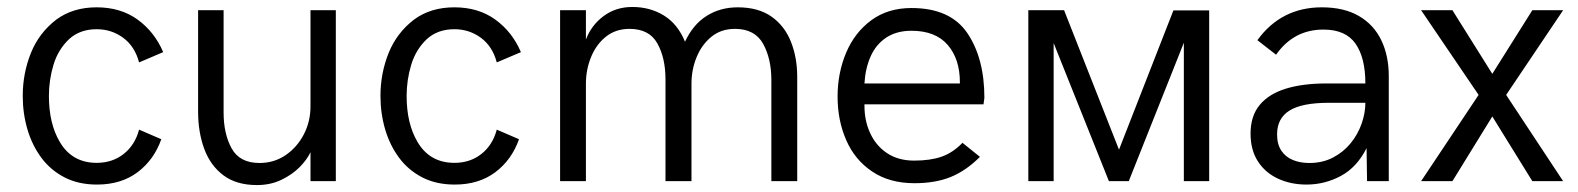

<svg xmlns="http://www.w3.org/2000/svg" viewBox="-20 -517 4504 548"><path d="M44.9 0ZM44.9 0ZM256.8 9.8Q204.1 9.8 164.3 -10.7Q124.5 -31.2 98.1 -66.7Q71.8 -102.1 58.3 -147.7Q44.9 -193.4 44.9 -243.2Q44.9 -307.6 68.1 -365.5Q91.3 -423.3 141.1 -461.4Q188.5 -496.1 255.9 -496.1Q324.2 -496.1 372.6 -461.2Q420.9 -426.3 445.8 -368.2L377 -338.9Q364.7 -384.8 331.5 -409.2Q298.3 -433.6 255.9 -433.6Q208.5 -433.6 177.7 -405.8Q146 -376 132.8 -332.5Q119.6 -289.1 119.6 -243.2Q119.6 -164.6 150.4 -112.3Q185.5 -52.2 255.9 -52.2Q300.8 -52.2 333 -77.6Q365.2 -103 377 -147L440.4 -119.6Q419.4 -60.5 372.6 -25.4Q325.7 9.8 256.8 9.8Z M713.4 11.2Q654.8 11.2 617.7 -16.6Q580.6 -44.4 563 -92Q545.4 -139.6 545.4 -198.7V-487.8H618.2V-195.8Q618.2 -135.3 641.1 -93.5Q664.1 -51.8 720.7 -51.8Q762.2 -51.8 795.2 -74.2Q828.1 -96.7 847.2 -133.5Q866.2 -170.4 866.2 -213.4V-487.8H938.5V0H866.2V-82.5Q856.4 -61.5 835.2 -40Q814 -18.6 783 -3.7Q752 11.2 713.4 11.2Z M1065.9 0ZM1065.9 0ZM1277.8 9.8Q1225.1 9.8 1185.3 -10.7Q1145.5 -31.2 1119.1 -66.7Q1092.8 -102.1 1079.3 -147.7Q1065.9 -193.4 1065.9 -243.2Q1065.9 -307.6 1089.1 -365.5Q1112.3 -423.3 1162.1 -461.4Q1209.5 -496.1 1276.9 -496.1Q1345.2 -496.1 1393.6 -461.2Q1441.9 -426.3 1466.8 -368.2L1397.9 -338.9Q1385.7 -384.8 1352.5 -409.2Q1319.3 -433.6 1276.9 -433.6Q1229.5 -433.6 1198.7 -405.8Q1167 -376 1153.8 -332.5Q1140.6 -289.1 1140.6 -243.2Q1140.6 -164.6 1171.4 -112.3Q1206.5 -52.2 1276.9 -52.2Q1321.8 -52.2 1354 -77.6Q1386.2 -103 1397.9 -147L1461.4 -119.6Q1440.4 -60.5 1393.6 -25.4Q1346.7 9.8 1277.8 9.8Z M2255.4 0H2181.6V-288.6Q2181.6 -349.6 2158 -392.1Q2134.3 -434.6 2077.6 -434.6Q2038.1 -434.6 2010.5 -412.1Q1982.9 -389.6 1968.3 -354Q1953.6 -318.4 1953.6 -277.8V0H1879.4V-290.5Q1879.4 -351.6 1856.2 -393.1Q1833 -434.6 1776.9 -434.6Q1737.3 -434.6 1709.5 -412.4Q1681.6 -390.1 1667 -354.2Q1652.3 -318.4 1652.3 -277.8V0H1578.6V-487.8H1652.3V-404.3Q1668 -445.3 1702.9 -471.2Q1737.8 -497.1 1784.7 -497.1Q1835.4 -497.1 1875 -472.7Q1914.6 -448.2 1935.1 -397.9Q1958.5 -447.8 1997.3 -471.9Q2036.1 -496.1 2085.4 -496.1Q2144.5 -496.1 2182.1 -469.5Q2219.7 -442.9 2237.5 -397.7Q2255.4 -352.5 2255.4 -297.9Z M2589.8 5.9Q2519 5.9 2469.5 -27.3Q2419.9 -60.5 2395.3 -116.9Q2370.6 -173.3 2370.6 -241.2Q2370.6 -308.6 2395 -366.5Q2419.4 -424.3 2466.8 -459.2Q2514.2 -494.1 2581.5 -494.1Q2692.4 -494.1 2741 -422.4Q2789.6 -350.6 2789.6 -237.8L2787.1 -219.2H2447.3V-215.3Q2447.3 -172.9 2462.9 -138.7Q2479 -102.1 2511.2 -80.3Q2543.5 -58.6 2588.9 -58.6Q2635.3 -58.6 2667.5 -69.8Q2699.7 -81.1 2727.1 -109.4L2776.9 -69.3Q2736.8 -29.3 2693.1 -11.7Q2649.4 5.9 2589.8 5.9ZM2719.7 -278.8V-281.7Q2719.7 -348.6 2684.8 -388.9Q2649.9 -429.2 2581.5 -429.2Q2539.1 -429.2 2509.5 -409.7Q2480 -390.1 2464.8 -355.7Q2449.7 -321.3 2447.3 -278.8Z M3431.2 0H3358.9V-395L3201.7 0H3145L2987.3 -394V0H2915V-487.8H3017.1L3173.8 -89.8L3329.1 -487.3H3431.2Z M3549.3 0ZM3549.3 0ZM3709 9.8Q3664.1 9.8 3627.7 -7.1Q3591.3 -23.9 3570.3 -56.4Q3549.3 -88.9 3549.3 -135.7Q3549.3 -186 3575.4 -217.5Q3601.6 -249 3649.9 -263.9Q3698.2 -278.8 3765.6 -278.8H3877Q3877 -352.1 3848.9 -392.3Q3820.8 -432.6 3757.3 -432.6Q3672.4 -432.6 3622.1 -360.8L3568.8 -402.3Q3636.7 -496.1 3752.9 -496.1Q3815.9 -496.1 3858.4 -471.4Q3900.9 -446.8 3922.4 -402.3Q3943.8 -357.9 3943.8 -299.3V0H3881.8L3880.4 -94.2Q3853 -39.6 3807.1 -14.9Q3761.2 9.8 3709 9.8ZM3717.3 -51.8Q3754.9 -51.8 3784.7 -67.4Q3814.5 -83 3835 -108.2Q3855.5 -133.3 3866.2 -163.8Q3877 -194.3 3877 -223.6H3772.5Q3695.8 -223.6 3660.4 -201.4Q3625 -179.2 3625 -133.8Q3625 -105 3637.2 -86.9Q3649.4 -68.8 3670.2 -60.3Q3690.9 -51.8 3717.3 -51.8Z M4441.4 0H4353.5L4239.3 -184.6L4125.5 0H4036.1L4200.2 -246.1L4036.1 -487.8H4125.5L4239.3 -306.2L4353.5 -487.8H4441.4L4278.8 -246.1Z"/></svg>

Font: Acari Sans
Style: Regular
Weight: 400
Designer: Alfredo Marco Pradil and Stefan Peev
Foundry: Hanken Design Co.
Version: Version 1.045;February 4, 2021;FontCreator 13.0.0.2655 64-bi